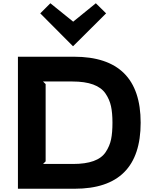

<svg xmlns="http://www.w3.org/2000/svg" viewBox="-20 -1158 938 1178"><path d="M670 -405Q670 -465 661 -506.5Q652 -548 627 -584.5Q602 -621 551.5 -639.5Q501 -658 424 -658H244L260 -642V-168L244 -152H428Q504 -152 554 -170Q604 -188 628.5 -225Q653 -262 661.5 -303Q670 -344 670 -405ZM438 0H90V-810H434Q843 -810 843 -405Q843 0 438 0ZM568 -1138 631 -1076 429 -875H427L227 -1076L289 -1138L429 -1025Z"/></svg>

Font: Sinkin Sans 700 Bold
Style: Bold
Weight: 700
Designer: Keith Bates
Foundry: K-Type
Version: Sinkin Sans (version 1.0)  by Keith Bates   •   © 2014   www